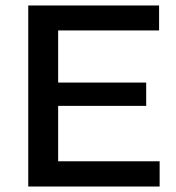

<svg xmlns="http://www.w3.org/2000/svg" viewBox="-20 -680 641 700"><path d="M83 0V-660H560V-569H192V-379H513V-294H192V-92H562V0Z"/></svg>

Font: Bricolage Grotesque 10pt Medium
Style: Regular
Weight: 500
Designer: Mathieu Triay
Foundry: Atelier Triay
Version: Version 1.000; ttfautohint (v1.8.4.7-5d5b);gftools[0.9.32]